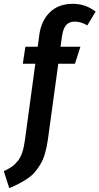

<svg xmlns="http://www.w3.org/2000/svg" viewBox="-88 -775 524 1012"><path d="M306.2 -661.1Q276.9 -661.1 260.7 -642.8Q244.6 -624.5 238.8 -584L231 -528.8H335.9L307.1 -439H219.2L164.1 -37.1Q158.2 3.9 148.4 36.4Q138.7 68.8 123.5 93.3Q108.4 117.7 93 135.3Q77.6 152.8 54 168.2Q30.3 183.6 10.7 193.6Q-8.8 203.6 -39.1 216.8L-67.9 127Q-42 115.2 -25.6 103.8Q-9.3 92.3 5.6 73.7Q20.5 55.2 29.5 27.6Q38.6 0 43.9 -40L98.1 -439H32.2L45.9 -528.8H110.8L119.1 -590.8Q129.4 -666 175 -710.4Q220.7 -754.9 295.9 -754.9Q362.8 -754.9 416 -713.9L372.1 -641.1Q338.9 -661.1 306.2 -661.1Z"/></svg>

Font: Fira Sans Compressed Medium
Style: Italic
Weight: 500
Width: 3
Italic angle: -8°
Designer: Carrois Corporate & Edenspiekermann AG
Foundry: Carrois Corporate GbR & Edenspiekermann AG
Version: Version 4.203;PS 004.203;hotconv 1.0.88;makeotf.lib2.5.64775